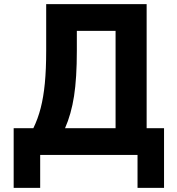

<svg xmlns="http://www.w3.org/2000/svg" viewBox="-20 -748 855 927"><path d="M46 159V-129H141Q163 -174 176.5 -226.5Q190 -279 196.5 -346Q203 -413 203 -504V-728H688V-129H772V159H644V0H174V159ZM351 -503Q351 -371 337.5 -284Q324 -197 294 -129H538V-599H351Z"/></svg>

Font: Murecho SemiBold
Style: Regular
Weight: 600
Designer: Neil Summerour
Foundry: Positype
Version: Version 1.010; ttfautohint (v1.8.3)